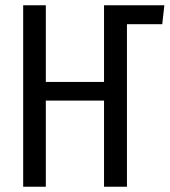

<svg xmlns="http://www.w3.org/2000/svg" viewBox="-20 -709 644 729"><path d="M596 -617H462V0H375V-327H154V0H68V-689H154V-398H375V-689H604Z"/></svg>

Font: FiraDG Mono
Style: Regular
Weight: 400
Designer: Carrois Corporate & Edenspiekermann AG
Foundry: Carrois Corporate GbR & Edenspiekermann AG
Version: Version 3.206